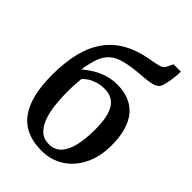

<svg xmlns="http://www.w3.org/2000/svg" viewBox="-253 -974 1090 1090"><g transform="rotate(45 292.0 -429.5)"><path d="M292.5 9.5Q225.5 9.5 176 -12.5Q126.5 -34.5 94.5 -78Q62.5 -121.5 46.8 -186.5Q31 -251.5 31 -337Q31 -440.5 51 -519.2Q71 -598 111.8 -653.5Q152.5 -709 214 -743.2Q275.5 -777.5 358.5 -792Q399 -798.5 424.2 -805.2Q449.5 -812 457.5 -829L476 -867.5H535.5Q535 -842.5 532.2 -818.2Q529.5 -794 524.8 -772.2Q520 -750.5 513.5 -733.5Q506 -719.5 489 -711.5Q472 -703.5 445.5 -699.8Q419 -696 383 -693.5Q313 -688 267.5 -676.5Q222 -665 194.2 -641.8Q166.5 -618.5 151.2 -578.5Q136 -538.5 126.5 -476Q150.5 -498 182.5 -517.5Q214.5 -537 252.5 -549Q290.5 -561 331.5 -561Q387 -561 428.5 -543.5Q470 -526 497.8 -492Q525.5 -458 539.5 -408Q553.5 -358 553.5 -293.5Q553.5 -203 520 -134.8Q486.5 -66.5 427.8 -28.5Q369 9.5 292.5 9.5ZM296.5 -46Q341.5 -46 369.8 -76Q398 -106 411 -160.5Q424 -215 424 -289Q424 -346 415.5 -385.2Q407 -424.5 390.8 -448.2Q374.5 -472 350.8 -482.5Q327 -493 296.5 -493Q265 -493 238.8 -484.2Q212.5 -475.5 194 -463Q175.5 -450.5 166 -438.5Q164 -423 162.5 -403.8Q161 -384.5 160.5 -364.5Q160 -344.5 160 -327Q160 -277 165.8 -227.2Q171.5 -177.5 186.2 -136.5Q201 -95.5 227.8 -70.8Q254.5 -46 296.5 -46Z"/></g></svg>

Font: Merriweather 24pt SemiBold
Style: Regular
Weight: 600
Designer: Eben Sorkin
Foundry: Eben Sorkin
Version: Version 2.100